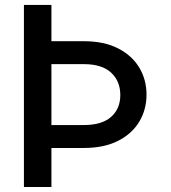

<svg xmlns="http://www.w3.org/2000/svg" viewBox="-20 -747 684 767"><path d="M75.6 -727.3H185.4V-582.4H314.6Q395.6 -582.4 451.5 -553.8Q507.5 -525.2 536.4 -476.9Q565.3 -428.6 565.3 -369Q565.3 -309.3 536.4 -261Q507.5 -212.7 451.5 -184.3Q395.6 -155.9 314.6 -155.9H185.4V0H75.6ZM185.4 -247.5H314.6Q387.1 -247.5 423.8 -280Q460.6 -312.5 460.6 -367.5Q460.6 -422.9 423.8 -456.9Q387.1 -490.8 314.6 -490.8H185.4Z"/></svg>

Font: Inter Zeller Medium
Style: Regular
Weight: 500
Designer: Rasmus Andersson; Joe Bland
Foundry: zeller
Version: Version 3.015;git-dec3a8cb1